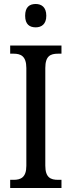

<svg xmlns="http://www.w3.org/2000/svg" viewBox="-20 -942 358 962"><path d="M159 -805C187 -805 212 -820 212 -863C212 -907 187 -922 159 -922C128 -922 106 -907 106 -863C106 -820 128 -805 159 -805ZM31 0H288V-41H271C234 -41 207 -52 207 -112V-601C207 -662 233 -673 271 -673H288V-714H31V-673H48C83 -673 112 -662 112 -601V-111C112 -52 83 -41 48 -41H31Z"/></svg>

Font: Noto Serif Myanmar Condensed
Style: Regular
Weight: 400
Width: 3
Designer: Ben Mitchell and the Monotype Design Team
Foundry: Monotype Imaging Inc.
Version: Version 2.106